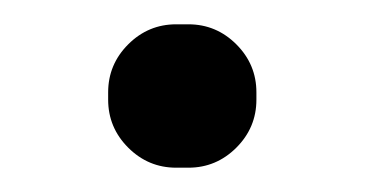

<svg xmlns="http://www.w3.org/2000/svg" viewBox="-20 -364 300 158"><path d="M135 -344Q158 -344 174.5 -327.5Q191 -311 191 -288V-282Q191 -259 174.5 -242.5Q158 -226 135 -226H125Q102 -226 85.5 -242.5Q69 -259 69 -282V-288Q69 -311 85.5 -327.5Q102 -344 125 -344Z"/></svg>

Font: VarelaRound
Style: Regular
Weight: 400
Designer: Joe Prince, Avraham Cornfeld
Foundry: Joe Prince, Avraham Cornfeld
Version: Version 2.000;PS 002.000;hotconv 1.0.88;makeotf.lib2.5.64775